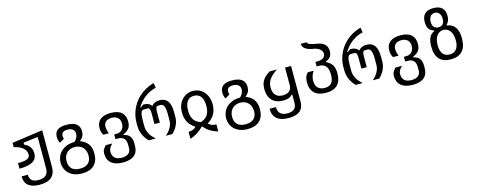

<svg xmlns="http://www.w3.org/2000/svg" viewBox="-37 -1625 6697 2698"><g transform="rotate(-15 3311.5 -276.0)"><path d="M524.9 8.8V-524.4L77.6 -461.4V-397.9Q162.1 -381.3 208.5 -339.4Q230.5 -318.8 241.7 -295.2Q252.9 -271.5 252.9 -246.6Q252.9 -224.6 243.7 -209.7Q234.4 -194.8 214.4 -185.1Q194.3 -175.3 160.9 -170.9Q127.4 -166.5 77.6 -166.5V-85Q210 -85.4 272.5 -123.3Q335 -161.1 335 -239.3Q335 -293.5 307.6 -333.7Q280.3 -374 227.1 -394.5V-423.8L439.5 -449.2V7.8Q439.5 138.2 297.4 138.2Q168 138.2 168.9 27.3H77.6Q78.1 117.7 132.8 162.1Q187.5 206.5 296.4 206.5Q524.9 206.5 524.9 8.8Z M1086.9 150.4Q1149.4 91.8 1149.4 -19.5Q1149.4 -103 1113.3 -155.8Q1077.1 -208.5 1002.9 -236.3V-246.1Q1062.5 -286.1 1062.5 -367.2Q1062.5 -510.3 872.6 -510.3Q783.2 -510.3 741 -478Q698.7 -445.8 698.7 -378.4Q698.7 -326.7 721.2 -289.6L788.1 -329.6Q780.8 -351.6 780.8 -372.1Q780.8 -440.9 867.7 -440.9Q921.4 -440.9 949.7 -415Q973.6 -393.1 973.6 -355.5Q973.6 -326.2 959 -296.9Q942.4 -265.6 919.9 -248.5Q855 -247.6 804.9 -227.8Q754.9 -208 720.7 -173.8Q689 -142.1 672.6 -100.6Q656.2 -59.1 656.2 -15.1Q656.2 27.8 671.9 67.4Q687.5 106.9 718.3 137.7Q751.5 170.9 800.3 189.2Q849.1 207.5 913.6 207.5Q1026.4 207.5 1086.9 150.4ZM743.2 -13.7Q743.2 -55.2 756.6 -86.7Q770 -118.2 793.5 -139.6Q814.9 -159.2 843.8 -168.9Q872.6 -178.7 903.3 -178.7Q934.1 -178.7 962.6 -168.9Q991.2 -159.2 1012.7 -139.6Q1062.5 -94.7 1062.5 -14.2Q1062.5 57.6 1022 96.2Q981.4 134.8 902.8 134.8Q823.7 134.8 783.4 96.2Q743.2 57.6 743.2 -13.7Z M1728.5 22V-16.6Q1728.5 -142.6 1612.8 -163.6V-173.3Q1671.9 -197.3 1698.2 -233.9Q1724.6 -270 1724.6 -330.1Q1724.6 -418 1672.6 -464.1Q1620.6 -510.3 1516.1 -510.3Q1416.5 -510.3 1363.8 -467.8Q1311 -425.3 1311 -342.3Q1311 -281.2 1340.3 -240.7H1418.9Q1407.7 -270.5 1402.1 -296.9Q1396.5 -323.2 1396.5 -342.8Q1396.5 -366.7 1405.3 -385.5Q1414.1 -404.3 1429.7 -416.5Q1444.8 -428.7 1466.3 -434.8Q1487.8 -440.9 1512.7 -440.9Q1574.2 -440.9 1606.9 -404.8Q1633.3 -374.5 1633.3 -325.2Q1633.3 -301.3 1626.5 -279.8Q1619.6 -258.3 1606 -242.2Q1575.2 -205.6 1522.9 -205.6H1487.3V-137.2H1522.9Q1638.7 -137.2 1638.7 -18.6V29.3Q1638.7 83.5 1605.2 110.8Q1571.8 138.2 1509.3 138.2Q1440.9 138.2 1406.7 106.7Q1372.6 75.2 1372.6 17.6Q1372.6 -10.7 1383.3 -31.7Q1388.7 -43 1398.9 -56.6Q1409.2 -70.3 1427.2 -90.3H1333.5Q1302.2 -57.1 1291.5 -33.2Q1285.6 -21 1283.4 -8.3Q1281.2 4.4 1281.2 21Q1281.2 108.9 1337.9 157.2Q1396.5 207.5 1508.8 207.5Q1616.7 207.5 1672.6 161.1Q1728.5 114.7 1728.5 22Z M2038.1 0Q1925.8 -90.3 1925.8 -212.9V-293.5Q1925.8 -436.5 1976.1 -436.5H2036.6Q2073.2 -436.5 2072.3 -355L2071.8 -200.2H2149.9V-355Q2149.9 -436.5 2181.6 -436.5H2224.6Q2289.1 -436.5 2289.1 -291V-196.8Q2289.1 -90.3 2183.6 0H2279.8Q2381.3 -101.6 2381.3 -221.7V-291Q2381.3 -398.9 2342.8 -452.1Q2304.2 -505.4 2226.6 -505.4Q2188.5 -505.4 2159.9 -493.2Q2131.3 -481 2114.3 -457.5H2106.9Q2071.8 -505.4 1991.2 -505.4L1949.2 -475.6H1937.5Q2043.9 -647.9 2220.7 -688L2208.5 -760.3Q2076.7 -721.7 1988.8 -639.2Q1909.2 -564.9 1869.1 -466.8Q1833 -378.4 1833 -289.6V-239.3Q1833 -102.5 1935.5 0Z M2709 2.9Q2782.2 97.7 2911.1 131.3V29.3Q2840.8 31.7 2796.4 -14.2Q2866.2 -56.6 2899.9 -116Q2933.6 -175.3 2933.6 -255.9Q2933.6 -316.9 2915.3 -364.7Q2897 -412.6 2864.3 -446.3Q2833.5 -478 2793.5 -494.4Q2753.4 -510.7 2710.9 -510.7Q2668 -510.7 2627.9 -494.1Q2587.9 -477.5 2556.6 -445.8Q2523.4 -412.1 2504.9 -363.8Q2486.3 -315.4 2486.3 -254.4Q2486.3 -97.2 2618.2 -14.2Q2579.1 29.3 2506.3 29.3V131.3Q2614.7 97.2 2709 2.9ZM2607.4 -129.9Q2576.7 -177.2 2576.7 -260.3Q2576.7 -348.1 2609.9 -394.3Q2643.1 -440.4 2708.5 -440.4Q2774.9 -440.4 2808.6 -394Q2842.3 -347.7 2842.3 -258.8Q2842.3 -177.2 2810.5 -128.9Q2779.3 -80.1 2709 -57.6Q2639.2 -81.1 2607.4 -129.9Z M3495.1 150.4Q3557.6 91.8 3557.6 -19.5Q3557.6 -103 3521.5 -155.8Q3485.4 -208.5 3411.1 -236.3V-246.1Q3470.7 -286.1 3470.7 -367.2Q3470.7 -510.3 3280.8 -510.3Q3191.4 -510.3 3149.2 -478Q3106.9 -445.8 3106.9 -378.4Q3106.9 -326.7 3129.4 -289.6L3196.3 -329.6Q3189 -351.6 3189 -372.1Q3189 -440.9 3275.9 -440.9Q3329.6 -440.9 3357.9 -415Q3381.8 -393.1 3381.8 -355.5Q3381.8 -326.2 3367.2 -296.9Q3350.6 -265.6 3328.1 -248.5Q3263.2 -247.6 3213.1 -227.8Q3163.1 -208 3128.9 -173.8Q3097.2 -142.1 3080.8 -100.6Q3064.5 -59.1 3064.5 -15.1Q3064.5 27.8 3080.1 67.4Q3095.7 106.9 3126.5 137.7Q3159.7 170.9 3208.5 189.2Q3257.3 207.5 3321.8 207.5Q3434.6 207.5 3495.1 150.4ZM3151.4 -13.7Q3151.4 -55.2 3164.8 -86.7Q3178.2 -118.2 3201.7 -139.6Q3223.1 -159.2 3252 -168.9Q3280.8 -178.7 3311.5 -178.7Q3342.3 -178.7 3370.8 -168.9Q3399.4 -159.2 3420.9 -139.6Q3470.7 -94.7 3470.7 -14.2Q3470.7 57.6 3430.2 96.2Q3389.6 134.8 3311 134.8Q3231.9 134.8 3191.7 96.2Q3151.4 57.6 3151.4 -13.7Z M4136.7 22.9V-491.7H4049.3V-237.3Q4049.3 -180.7 4014.6 -151.4Q3981.4 -122.6 3920.4 -122.6Q3850.1 -122.6 3814.5 -162.6Q3780.8 -200.7 3780.8 -272.5Q3780.8 -306.6 3789.1 -334.7Q3797.4 -362.8 3814.9 -389.2Q3832 -414.6 3860.1 -439.9Q3888.2 -465.3 3931.2 -495.6H3825.7Q3753.4 -451.7 3721.2 -399.9Q3704.6 -373.5 3697 -343Q3689.5 -312.5 3689.5 -274.4Q3689.5 -168.9 3744.6 -110.8Q3801.3 -50.3 3908.2 -50.3Q3954.1 -50.3 3985.6 -61.8Q4017.1 -73.2 4039.6 -98.1H4049.3V21Q4049.3 138.7 3919.4 138.7Q3781.2 138.7 3781.2 11.2H3689.5Q3689.5 206.5 3918.9 206.5Q4028.3 206.5 4082.5 161.1Q4136.7 115.7 4136.7 22.9Z M4739.7 -223.1Q4739.7 -297.9 4712.9 -343.3Q4699.2 -366.2 4678 -384Q4656.7 -401.9 4626.5 -416.5V-426.3Q4717.3 -456.5 4717.3 -554.2Q4717.3 -620.1 4675.5 -656.5Q4633.8 -692.9 4549.8 -702.6Q4433.1 -722.7 4433.1 -757.3H4349.1Q4349.1 -671.4 4491.7 -645Q4558.6 -636.7 4595.2 -605Q4611.3 -590.8 4619.6 -573.7Q4627.9 -556.6 4627.9 -539.6Q4627.9 -523.4 4621.1 -508.8Q4614.3 -494.1 4601.1 -482.9Q4571.8 -458.5 4522.5 -458.5H4482.4V-392.6H4513.2Q4581.5 -392.6 4614.7 -352.3Q4647.9 -312 4647.9 -229Q4647.9 -148.4 4616.2 -109.6Q4584.5 -70.8 4517.6 -70.8Q4452.6 -70.8 4417.7 -106.2Q4382.8 -141.6 4382.8 -210.4Q4382.8 -284.7 4427.2 -345.2H4341.8Q4292.5 -301.8 4292.5 -209.5Q4292.5 -106 4350.3 -53Q4408.2 0 4516.6 0Q4628.9 0 4684.3 -56.6Q4739.7 -113.3 4739.7 -223.1Z M5048.3 0Q4936 -90.3 4936 -212.9V-293.5Q4936 -436.5 4986.3 -436.5H5046.9Q5083.5 -436.5 5082.5 -355L5082 -200.2H5160.2V-355Q5160.2 -436.5 5191.9 -436.5H5234.9Q5299.3 -436.5 5299.3 -291V-196.8Q5299.3 -90.3 5193.8 0H5290Q5391.6 -101.6 5391.6 -221.7V-291Q5391.6 -398.9 5353 -452.1Q5314.5 -505.4 5236.8 -505.4Q5198.7 -505.4 5170.2 -493.2Q5141.6 -481 5124.5 -457.5H5117.2Q5082 -505.4 5001.5 -505.4L4959.5 -475.6H4947.8Q5054.2 -647.9 5231 -688L5218.8 -760.3Q5086.9 -721.7 4999 -639.2Q4919.4 -564.9 4879.4 -466.8Q4843.3 -378.4 4843.3 -289.6V-239.3Q4843.3 -102.5 4945.8 0Z M5942.9 22V-16.6Q5942.9 -142.6 5827.1 -163.6V-173.3Q5886.2 -197.3 5912.6 -233.9Q5939 -270 5939 -330.1Q5939 -418 5887 -464.1Q5835 -510.3 5730.5 -510.3Q5630.9 -510.3 5578.1 -467.8Q5525.4 -425.3 5525.4 -342.3Q5525.4 -281.2 5554.7 -240.7H5633.3Q5622.1 -270.5 5616.5 -296.9Q5610.8 -323.2 5610.8 -342.8Q5610.8 -366.7 5619.6 -385.5Q5628.4 -404.3 5644 -416.5Q5659.2 -428.7 5680.7 -434.8Q5702.1 -440.9 5727.1 -440.9Q5788.6 -440.9 5821.3 -404.8Q5847.7 -374.5 5847.7 -325.2Q5847.7 -301.3 5840.8 -279.8Q5834 -258.3 5820.3 -242.2Q5789.6 -205.6 5737.3 -205.6H5701.7V-137.2H5737.3Q5853 -137.2 5853 -18.6V29.3Q5853 83.5 5819.6 110.8Q5786.1 138.2 5723.6 138.2Q5655.3 138.2 5621.1 106.7Q5586.9 75.2 5586.9 17.6Q5586.9 -10.7 5597.7 -31.7Q5603 -43 5613.3 -56.6Q5623.5 -70.3 5641.6 -90.3H5547.9Q5516.6 -57.1 5505.9 -33.2Q5500 -21 5497.8 -8.3Q5495.6 4.4 5495.6 21Q5495.6 108.9 5552.2 157.2Q5610.8 207.5 5723.1 207.5Q5831.1 207.5 5887 161.1Q5942.9 114.7 5942.9 22Z M6557.1 -246.6Q6557.1 -453.1 6397.9 -475.1V-484.9Q6443.4 -527.3 6443.4 -605Q6443.4 -681.2 6401.6 -720.5Q6359.9 -759.8 6276.9 -759.8Q6192.9 -759.8 6151.6 -719.2Q6110.4 -678.7 6110.4 -597.7Q6110.4 -539.1 6133.3 -503.9Q6156.2 -468.8 6207.5 -453.1V-443.4Q6109.9 -407.2 6109.9 -245.6Q6109.9 0 6333 0Q6557.1 0 6557.1 -246.6ZM6191.9 -582Q6191.9 -634.8 6218.8 -665Q6230.5 -677.7 6246.3 -684.3Q6262.2 -690.9 6279.3 -690.9Q6296.4 -690.9 6312 -684.6Q6327.6 -678.2 6339.4 -665.5Q6366.7 -635.7 6366.7 -580.6Q6366.7 -532.7 6345.2 -506.3Q6323.7 -480 6280.8 -480Q6237.3 -480 6214.6 -506.6Q6191.9 -533.2 6191.9 -582ZM6201.7 -239.7Q6201.7 -287.6 6212.6 -323.5Q6223.6 -359.4 6243.2 -383.3Q6261.2 -405.3 6284.9 -416.3Q6308.6 -427.2 6334.5 -427.2Q6360.4 -427.2 6383.8 -416.3Q6407.2 -405.3 6425.8 -383.3Q6445.3 -359.9 6456.1 -324Q6466.8 -288.1 6466.8 -240.7Q6466.8 -159.2 6432.9 -115Q6398.9 -70.8 6333.5 -70.8Q6268.6 -70.8 6235.1 -114.5Q6201.7 -158.2 6201.7 -239.7Z"/></g></svg>

Font: Hack Dev
Style: Regular
Weight: 400
Designer: Christopher Simpkins
Foundry: Christopher Simpkins
Version: Version 2.0315